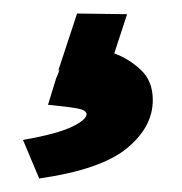

<svg xmlns="http://www.w3.org/2000/svg" viewBox="-20 -63 269 284"><path d="M206 85Q206 125 167.5 156.5Q129 188 38 201L14 144Q65 135 86.5 124.5Q108 114 108 106Q108 100 95 97.5Q82 95 51 92L63 53Q67 44 67.5 41.5Q68 39 67.5 39.5Q67 40 66.5 41.5Q66 43 66 42L94 -43L168 -42L149 16Q171 24 188.5 40.5Q206 57 206 85Z"/></svg>

Font: Ekushey Kolom
Style: Bold
Weight: 700
Designer: Al Mamun Sumon
Foundry: Al Mamun Sumon
Version: Version 1.0